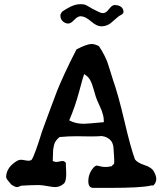

<svg xmlns="http://www.w3.org/2000/svg" viewBox="-20 -913 787 933"><path d="M377 -892.6Q388.7 -892.6 397.9 -888.2Q407.2 -883.8 418 -877Q428.7 -870.1 437.5 -866.2Q440.4 -865.2 455.1 -857.4Q469.7 -849.6 478.5 -849.6H483.4Q496.1 -850.6 510.3 -869.6Q524.4 -888.7 538.1 -888.7Q577.1 -886.7 580.1 -857.4V-856.4Q580.1 -850.6 576.7 -846.7Q573.2 -842.8 565.4 -838.9Q557.6 -835 554.7 -832Q547.9 -827.1 535.6 -815.9Q523.4 -804.7 517.1 -799.8Q510.7 -794.9 499 -790Q487.3 -785.2 474.6 -785.2H470.7Q450.2 -785.2 421.9 -809.6Q393.6 -834 372.1 -834H370.1Q356.4 -833 340.3 -815.9Q324.2 -798.8 312.5 -798.8H307.6Q293 -800.8 283.2 -811.5Q273.4 -822.3 273.4 -836.9Q273.4 -843.8 277.3 -849.6Q281.2 -855.5 284.2 -857.9Q287.1 -860.4 296.9 -866.2Q306.6 -872.1 308.6 -873Q341.8 -892.6 368.2 -892.6ZM388.7 -552.7Q383.8 -540 364.7 -468.3Q345.7 -396.5 316.4 -328.1Q346.7 -311.5 387.7 -311.5Q402.3 -311.5 484.4 -319.3V-327.1Q484.4 -339.8 481 -353Q477.5 -366.2 474.1 -375.5Q470.7 -384.8 462.9 -401.4Q455.1 -418 451.2 -427.7Q445.3 -441.4 436.5 -474.1Q427.7 -506.8 417.5 -524.9Q407.2 -543 388.7 -552.7ZM727.5 -13.7Q724.6 -10.7 719.2 -11.7Q713.9 -12.7 710.9 -10.7Q661.1 0 515.6 0H433.6Q409.2 0 409.2 -32.2Q409.2 -69.3 433.6 -97.7Q443.4 -108.4 451.2 -108.4Q454.1 -108.4 466.3 -105Q478.5 -101.6 491.2 -101.6Q506.8 -101.6 523.4 -105.5Q525.4 -109.4 527.3 -111.3Q529.3 -113.3 530.8 -113.8Q532.2 -114.3 533.2 -115.2Q534.2 -116.2 534.7 -119.6Q535.2 -123 535.2 -128.9Q535.2 -146.5 531.2 -197.3Q531.2 -199.2 530.8 -202.6Q530.3 -206.1 527.3 -214.4Q524.4 -222.7 519 -229.5Q513.7 -236.3 502 -243.2Q490.2 -250 474.6 -252Q455.1 -250 421.9 -250Q410.2 -250 386.7 -250.5Q363.3 -251 350.6 -251Q312.5 -251 269.5 -247.1Q258.8 -238.3 252 -229Q245.1 -219.7 242.2 -207Q239.3 -194.3 238.3 -186Q237.3 -177.7 237.3 -158.7Q237.3 -139.6 236.3 -130.9Q245.1 -126 253.9 -126Q259.8 -126 269.5 -128.4Q279.3 -130.9 283.2 -130.9Q292 -130.9 299.8 -122.1Q301.8 -81.1 301.8 -69.3Q301.8 -33.2 292 -22.5Q273.4 -3.9 247.1 -3.9Q236.3 -3.9 210 -8.8Q183.6 -13.7 168 -13.7H161.1Q146.5 -13.7 122.1 -12.7Q97.7 -11.7 83 -10.7Q80.1 -9.8 73.7 -6.8Q67.4 -3.9 62.5 -3.9Q51.8 -3.9 33.2 -17.6Q30.3 -22.5 23.9 -29.3Q17.6 -36.1 13.7 -42Q9.8 -47.9 9.8 -55.7Q12.7 -101.6 63.5 -131.8Q73.2 -136.7 82 -136.7Q87.9 -136.7 100.1 -134.3Q112.3 -131.8 117.2 -131.8Q127.9 -131.8 133.8 -136.7Q141.6 -148.4 153.8 -182.1Q166 -215.8 174.8 -244.1L183.6 -272.5Q200.2 -317.4 223.6 -381.3Q247.1 -445.3 258.3 -473.6Q269.5 -502 293.5 -554.2Q317.4 -606.4 351.6 -672.9Q402.3 -699.2 424.8 -699.2Q441.4 -699.2 460.9 -688.5Q476.6 -665 487.3 -643.6Q498 -622.1 502.4 -609.4Q506.8 -596.7 514.6 -571.3Q522.5 -545.9 527.3 -530.3Q554.7 -453.1 584.5 -325.2Q614.3 -197.3 635.7 -138.7Q647.5 -122.1 682.1 -110.8Q716.8 -99.6 727.5 -80.1Q739.3 -59.6 739.3 -43Q739.3 -27.3 727.5 -13.7Z"/></svg>

Font: LPEducational
Style: Medium
Weight: 500
Designer: Based on Essays1743, by John Stracke, which says:

Based on the typeface in a 1743 English translation of the essays of 
Version: Version 001.204